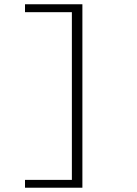

<svg xmlns="http://www.w3.org/2000/svg" viewBox="-20 -728 640 900"><path d="M97.2 151.9V115.2H316.9V-670.9H97.2V-708H366.2V151.9Z"/></svg>

Font: Office Code Pro D Light
Style: Regular
Weight: 300
Designer: Nathan Rutzky & Paul D. Hunt
Foundry: Adobe Systems Incorporated
Version: Version 1.004;PS 001.004;hotconv 1.0.70;makeotf.lib2.5.58329